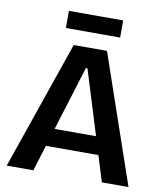

<svg xmlns="http://www.w3.org/2000/svg" viewBox="-90 -899 829 972"><g transform="rotate(10 324.5 -413.0)"><path d="M11 0 239 -660H410L637 0H500L328 -556H320L148 0ZM129 -133V-225H535V-133ZM185 -738V-826H464V-738Z"/></g></svg>

Font: Bricolage Grotesque 72pt SemiBold
Style: Regular
Weight: 600
Version: Version 1.001;gftools[0.9.33.dev8+g029e19f]